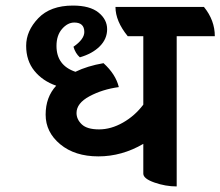

<svg xmlns="http://www.w3.org/2000/svg" viewBox="-20 -650 792 690"><path d="M752 -520H615V20Q575 20 535 6Q495 -8 495 -26V-133Q418 -88 333.5 -88Q249 -88 196.5 -131.5Q144 -175 144 -238Q144 -301 182 -342Q133 -359 103.5 -395.5Q74 -432 74 -485.5Q74 -539 117.5 -584.5Q161 -630 242 -630Q303 -630 334 -605Q365 -580 365 -545Q365 -510 338.5 -483.5Q312 -457 267 -444Q251 -458 244 -482Q283 -509 283 -535Q283 -569 247 -569Q223 -569 203 -546Q183 -523 183 -485Q183 -415 251 -392Q294 -413 352 -423Q396 -383 407 -337Q348 -329 301.5 -304Q255 -279 255 -244Q255 -221 274 -203Q293 -185 336 -185Q379 -185 422 -209.5Q465 -234 495 -274V-520H439Q395 -574 395 -625H713Q752 -577 752 -520Z"/></svg>

Font: Karma
Style: Bold
Weight: 700
Designer: Joana Correia
Foundry: Indian Type Foundry
Version: Version 1.202;PS 1.0;hotconv 1.0.78;makeotf.lib2.5.61930; tt